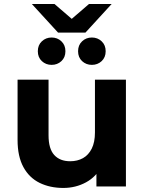

<svg xmlns="http://www.w3.org/2000/svg" viewBox="-20 -939 727 967"><path d="M299.1 7.6Q231.7 7.6 179.5 -18Q127.3 -43.6 97.9 -97.4Q68.5 -151.2 68.5 -234.1V-537.9H224.5V-257.5Q224.5 -189.8 253.2 -158.3Q281.8 -126.9 333.5 -126.9Q369.8 -126.9 397.9 -142.5Q425.9 -158.2 442.1 -190.5Q458.2 -222.8 458.2 -271.9V-537.9H614.2V0H465.6V-148.3L493.5 -104.7Q465.7 -49.2 413.4 -20.8Q361.1 7.6 299.1 7.6ZM442.7 -612.3Q413.8 -612.3 393.5 -631.1Q373.2 -650 373.2 -681Q373.2 -711.9 393.5 -731Q413.8 -750.1 442.7 -750.1Q471.7 -750.1 491.9 -731Q512.2 -711.9 512.2 -681Q512.2 -650 491.9 -631.1Q471.7 -612.3 442.7 -612.3ZM240 -612.3Q211.1 -612.3 190.8 -631.1Q170.5 -650 170.5 -681Q170.5 -711.9 190.8 -731Q211.1 -750.1 240 -750.1Q269 -750.1 289.2 -731Q309.5 -711.9 309.5 -681Q309.5 -650 289.2 -631.1Q269 -612.3 240 -612.3ZM272.5 -774.7 140.3 -919H254.3L392.7 -799.8H290L428.4 -919H542.4L410.2 -774.7Z"/></svg>

Font: Montserrat Alternates Thin
Style: Regular
Weight: 100
Designer: Julieta Ulanovsky
Foundry: Julieta Ulanovsky
Version: Version 9.000